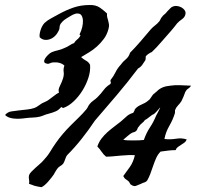

<svg xmlns="http://www.w3.org/2000/svg" viewBox="-35 -739 824 774"><path d="M552.7 -512.7Q551.8 -507.8 552.2 -504.4Q552.7 -501 550.8 -496.1Q544.9 -486.3 538.1 -477.1Q531.2 -467.8 521.5 -462.9Q479.5 -407.2 436 -356Q392.6 -304.7 347.7 -252.9Q322.3 -214.8 294.4 -179.7Q266.6 -144.5 235.4 -113.3Q231.4 -108.4 228 -97.7Q224.6 -86.9 219.7 -79.1Q215.8 -74.2 207.5 -69.3Q199.2 -64.5 192.4 -53.7Q189.5 -49.8 187 -44.9Q184.6 -40 181.6 -35.2Q178.7 -31.2 172.4 -22.9Q166 -14.6 158.7 -6.3Q151.4 2 143.6 8.3Q135.7 14.6 131.8 15.6Q128.9 15.6 118.2 13.2Q107.4 10.7 103.5 9.8Q98.6 7.8 93.3 5.9Q87.9 3.9 82 2Q84 -5.9 82 -15.1Q80.1 -24.4 82 -32.2Q84 -39.1 91.3 -46.4Q98.6 -53.7 107.4 -62Q116.2 -70.3 125 -77.6Q133.8 -85 139.6 -91.8Q156.2 -109.4 167.5 -127.9Q178.7 -146.5 190.4 -163.1Q214.8 -198.2 250 -233.4Q266.6 -250 283.2 -266.1Q299.8 -282.2 313.5 -298.8Q317.4 -303.7 319.8 -309.1Q322.3 -314.5 326.2 -319.3Q332 -327.1 341.3 -333.5Q350.6 -339.8 358.4 -347.7Q372.1 -361.3 382.8 -376Q393.6 -390.6 410.2 -400.4Q413.1 -406.2 411.1 -409.2Q409.2 -412.1 411.1 -417Q422.9 -431.6 430.7 -447.8Q438.5 -463.9 451.2 -477.5Q460 -490.2 472.2 -500Q484.4 -509.8 489.3 -526.4Q508.8 -545.9 530.3 -570.8Q551.8 -595.7 573.2 -621.1Q581.1 -629.9 590.3 -636.7Q599.6 -643.6 607.4 -653.3Q610.4 -657.2 612.3 -662.1Q614.3 -667 618.2 -670.9Q621.1 -675.8 627.4 -680.7Q633.8 -685.5 638.7 -692.4Q645.5 -699.2 650.4 -704.6Q655.3 -710 660.2 -711.9Q668.9 -715.8 678.2 -714.8Q687.5 -713.9 695.8 -709.5Q704.1 -705.1 709 -698.2Q713.9 -691.4 712.9 -683.6Q710.9 -669.9 698.7 -661.6Q686.5 -653.3 678.7 -644.5Q672.9 -636.7 667 -629.4Q661.1 -622.1 654.3 -614.3Q634.8 -592.8 615.7 -570.3Q596.7 -547.9 577.1 -529.3Q563.5 -523.4 552.7 -512.7ZM292 -508.8Q299.8 -501 311.5 -494.6Q323.2 -488.3 328.1 -477.5Q330.1 -452.1 321.3 -425.3Q312.5 -398.4 297.4 -374Q282.2 -349.6 262.7 -331.1Q243.2 -312.5 222.7 -304.7Q218.8 -302.7 216.8 -304.7Q214.8 -306.6 211.9 -307.6Q202.1 -295.9 190.4 -290.5Q178.7 -285.2 160.2 -280.3Q151.4 -278.3 142.1 -274.4Q132.8 -270.5 125 -268.6Q112.3 -265.6 97.2 -265.1Q82 -264.6 67.4 -262.7Q42 -258.8 19.5 -261.2Q-2.9 -263.7 -14.6 -275.4Q-3.9 -288.1 11.7 -290Q27.3 -292 41 -293.9Q56.6 -295.9 72.8 -297.4Q88.9 -298.8 103.5 -303.7Q111.3 -306.6 118.7 -312Q126 -317.4 133.8 -322.3Q141.6 -326.2 149.4 -329.6Q157.2 -333 163.1 -337.9Q172.9 -344.7 182.6 -352.5Q192.4 -360.4 203.1 -366.2Q198.2 -376 206.1 -391.6Q213.9 -407.2 218.8 -421.9Q223.6 -437.5 221.7 -449.2Q219.7 -460.9 224.6 -474.6Q208 -490.2 176.8 -487.3Q170.9 -486.3 165 -483.4Q159.2 -480.5 154.3 -482.4Q143.6 -484.4 143.1 -490.7Q142.6 -497.1 147.5 -504.4Q152.3 -511.7 159.7 -518.6Q167 -525.4 172.9 -528.3Q184.6 -533.2 197.8 -536.1Q210.9 -539.1 223.6 -544.9Q236.3 -549.8 245.6 -556.2Q254.9 -562.5 263.7 -565.4Q268.6 -574.2 275.4 -579.1Q282.2 -584 287.1 -591.8Q291 -597.7 287.6 -598.1Q284.2 -598.6 287.1 -603.5Q293 -615.2 296.4 -629.4Q299.8 -643.6 299.3 -655.8Q298.8 -668 293.9 -676.3Q289.1 -684.6 277.3 -684.6Q268.6 -685.5 251.5 -675.8Q234.4 -666 223.6 -658.2Q220.7 -656.2 215.8 -650.9Q210.9 -645.5 209 -642.6Q205.1 -635.7 205.1 -628.9Q205.1 -622.1 202.1 -616.2Q196.3 -603.5 187 -594.2Q177.7 -585 166.5 -581.1Q155.3 -577.1 144.5 -578.6Q133.8 -580.1 125 -588.9Q123 -599.6 128.4 -617.2Q133.8 -634.8 144.5 -646.5Q156.2 -657.2 170.9 -665Q185.5 -672.9 203.1 -682.6Q231.4 -698.2 261.2 -708.5Q291 -718.8 326.2 -718.8Q351.6 -719.7 368.7 -707.5Q385.7 -695.3 396.5 -684.6Q395.5 -675.8 397.5 -668.5Q399.4 -661.1 401.4 -654.8Q403.3 -648.4 404.3 -640.6Q405.3 -632.8 402.3 -622.1Q396.5 -599.6 383.8 -582.5Q371.1 -565.4 356 -551.8Q340.8 -538.1 323.7 -527.8Q306.6 -517.6 292 -508.8ZM735.4 -393.6Q729.5 -384.8 723.1 -381.3Q716.8 -377.9 711.9 -368.2Q707 -355.5 704.6 -349.1Q702.1 -342.8 696.3 -331.1Q691.4 -323.2 683.1 -314.5Q674.8 -305.7 671.9 -297.9Q669.9 -293.9 670.4 -290Q670.9 -286.1 669.9 -282.2Q662.1 -256.8 647.5 -231.4Q632.8 -206.1 627.9 -178.7Q650.4 -175.8 674.3 -179.7Q698.2 -183.6 717.8 -176.8Q714.8 -168.9 708.5 -164.1Q702.1 -159.2 695.3 -155.3Q688.5 -151.4 682.1 -146.5Q675.8 -141.6 672.9 -133.8Q656.2 -133.8 641.6 -131.8Q627 -129.9 612.3 -127.9Q601.6 -117.2 594.7 -102.1Q587.9 -86.9 582.5 -70.8Q577.1 -54.7 571.3 -39.1Q565.4 -23.4 558.6 -11.7Q554.7 -5.9 547.9 -3.9Q541 -2 533.2 2Q522.5 5.9 514.2 9.8Q505.9 13.7 495.1 6.8Q490.2 4.9 488.3 -0.5Q486.3 -5.9 481.4 -9.8Q471.7 -16.6 469.2 -18.6Q466.8 -20.5 461.9 -29.3Q475.6 -47.9 488.8 -66.4Q502 -85 508.8 -113.3Q498 -114.3 483.4 -113.8Q468.8 -113.3 452.6 -111.8Q436.5 -110.4 420.9 -108.9Q405.3 -107.4 392.6 -107.4Q381.8 -116.2 374.5 -127.4Q367.2 -138.7 357.4 -148.4Q363.3 -166 374 -180.2Q384.8 -194.3 397.9 -206.1Q411.1 -217.8 425.3 -228.5Q439.5 -239.3 453.1 -250Q465.8 -260.7 475.6 -270Q485.4 -279.3 502 -284.2Q503.9 -288.1 505.9 -291Q507.8 -293.9 508.8 -298.8Q515.6 -306.6 522 -310.5Q528.3 -314.5 535.2 -317.4Q542 -320.3 549.3 -324.2Q556.6 -328.1 565.4 -335.9Q569.3 -338.9 572.8 -344.7Q576.2 -350.6 580.1 -355.5Q583 -359.4 587.9 -362.8Q592.8 -366.2 597.7 -371.1Q616.2 -390.6 651.4 -393.6Q668.9 -396.5 692.4 -395.5Q715.8 -394.5 735.4 -393.6ZM584 -278.3Q582 -278.3 577.1 -274.9Q572.3 -271.5 566.9 -267.1Q561.5 -262.7 556.6 -259.3Q551.8 -255.9 549.8 -255.9Q544.9 -248 537.6 -242.7Q530.3 -237.3 524.4 -228.5Q520.5 -224.6 519 -219.7Q517.6 -214.8 513.7 -210.9Q508.8 -207 505.9 -206.5Q502.9 -206.1 498 -204.1Q490.2 -200.2 479 -190.4Q467.8 -180.7 461.9 -175.8Q467.8 -173.8 478.5 -173.3Q489.3 -172.9 501.5 -172.9Q513.7 -172.9 525.4 -173.3Q537.1 -173.8 544.9 -174.8Q554.7 -203.1 569.3 -225.1Q584 -247.1 594.7 -273.4Q594.7 -273.4 597.7 -278.8Q600.6 -284.2 603.5 -290Q606.4 -295.9 608.9 -300.8Q611.3 -305.7 610.4 -305.7Q607.4 -301.8 597.7 -291Q587.9 -280.3 584 -278.3Z"/></svg>

Font: Trade Winds
Style: Regular
Weight: 400
Designer: Squid
Foundry: Font Diner, Inc DBA Sideshow
Version: Version 1.000